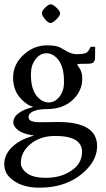

<svg xmlns="http://www.w3.org/2000/svg" viewBox="-28 -611 494 894"><path d="M207 -503.9Q196.5 -503.9 181.8 -521.4Q167 -538.8 167 -549.8Q167 -560.8 182.9 -575.9Q198.7 -591.1 208.4 -591.1Q218 -591.1 235 -575.2Q252 -559.3 252 -548.7Q252 -538.1 234.7 -521Q217.5 -503.9 207 -503.9ZM174.1 -42 241.9 -43Q424.1 -43 424.1 69.1Q424.1 127.9 375.5 178Q293 262.9 155 262.9Q66.2 262.9 17.6 215.3Q-8.1 190.2 -8.1 153.1Q-8.1 98.6 46.6 58.3Q66.7 43.5 91.3 33.7Q115.2 24.2 131.1 20Q60.3 11.2 39.6 -22.9Q33.9 -31.7 33.9 -42.1Q33.9 -52.5 39.1 -62.3Q44.2 -72 52.4 -78.9Q60.5 -85.7 70.6 -91.7Q80.6 -97.7 90.3 -101.6Q110.6 -109.1 127 -113Q99.1 -119.9 70.3 -150.4Q33 -189.2 33 -249Q33 -310.8 81.1 -355.3Q129.2 -399.9 190.9 -399.9Q233.6 -399.9 252.4 -389.6Q271.2 -379.4 281.2 -373.5Q305.7 -358.9 327.1 -358.9Q348.6 -358.9 357.5 -360.5Q366.5 -362.1 371.5 -364.3Q376.5 -366.5 380.5 -370.5Q384.5 -374.5 386.1 -377.4Q387.7 -380.4 390.1 -385.5Q392.6 -390.6 394 -393.1H415V-367.9Q415 -333.5 412.2 -328.5Q409.4 -323.5 406.9 -320.4Q404.3 -317.4 399.4 -316.4Q389.4 -314 375 -314H358.9Q332 -314 332 -311.4Q332 -308.8 335.6 -303.3Q339.1 -297.9 343.5 -291.3Q355 -273.9 355 -244.3Q355 -214.6 342.9 -189.5Q330.8 -164.3 309.8 -145Q263.7 -103 190.9 -103Q151.4 -103 128.2 -93.3Q105 -83.5 105 -66.9Q105 -51.8 118.7 -47.4Q122.6 -46.1 125.4 -45.2Q128.2 -44.2 133.3 -43.6Q138.4 -43 141.6 -42.5Q147.2 -42 157.2 -42ZM69.1 147.5Q69.1 174.3 98 195.7Q127 217 185.1 217Q265.6 217 317.4 173.8Q354 142.8 354 95.9Q354 22 229 22Q158 22 112.3 61Q69.1 97.9 69.1 147.5ZM142.6 -164.6Q167.2 -134 199 -134Q227.1 -134 248 -159.7Q270 -187.3 270 -227.9Q270 -268.6 262.9 -292.7Q255.9 -316.9 244.1 -332Q219.5 -363 188.8 -363Q158.2 -363 137.1 -334.8Q116 -306.6 116 -266.7Q116 -226.8 123.3 -203Q130.6 -179.2 142.6 -164.6Z"/></svg>

Font: Linden Hill
Style: Regular
Weight: 400
Version: Version 1.202